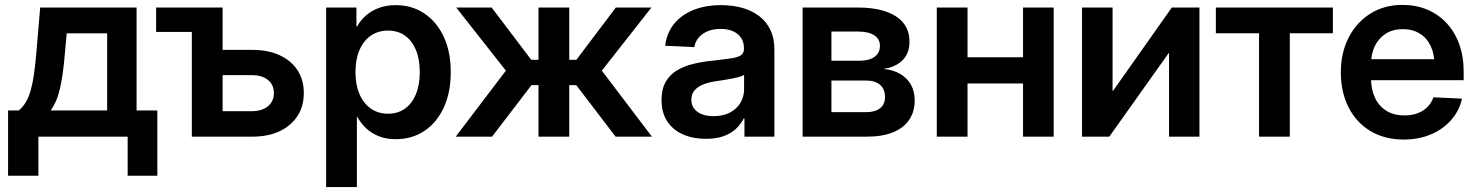

<svg xmlns="http://www.w3.org/2000/svg" viewBox="-20 -553 5975 777"><path d="M12.7 158.2V-106H55.7Q72.8 -119.6 84.7 -140.1Q96.7 -160.6 104.5 -188.5Q112.3 -216.3 117.4 -252.2Q122.6 -288.1 126.5 -333L142.6 -522.5H532.7V-106H616.7V158.2H496.6V0H135.3V158.2ZM185.1 -106H413.6V-418H250L242.2 -333Q235.8 -253.9 223.4 -197.8Q210.9 -141.6 185.1 -106Z M611.8 -423.8V-522.5H804.2V-423.8ZM843.8 -351.1H1001.5Q1065.4 -351.1 1112.1 -329.3Q1158.7 -307.6 1184.1 -268.6Q1209.5 -229.5 1209.5 -176.8Q1209.5 -123.5 1184.1 -84Q1158.7 -44.4 1112.1 -22.2Q1065.4 0 1001.5 0H756.3V-522.5H880.9V-103H998.5Q1040 -103 1064.2 -123Q1088.4 -143.1 1088.4 -176.8Q1088.4 -210 1064.2 -229.5Q1040 -249 998.5 -249H843.8Z M1299.8 204.1V-522.5H1422.4V-446.3H1425.3Q1439.9 -472.2 1462.4 -491.5Q1484.9 -510.7 1514.9 -521.5Q1544.9 -532.2 1581.5 -532.2Q1647 -532.2 1697.3 -498.5Q1747.6 -464.8 1775.9 -404.1Q1804.2 -343.3 1804.2 -261.2Q1804.2 -179.2 1776.1 -118.2Q1748 -57.1 1697.8 -23.4Q1647.5 10.3 1580.6 10.3Q1544.4 10.3 1514.9 -1Q1485.4 -12.2 1463.4 -32.2Q1441.4 -52.2 1426.3 -79.6H1424.3V204.1ZM1550.3 -92.8Q1589.8 -92.8 1618.4 -113Q1647 -133.3 1662.8 -170.9Q1678.7 -208.5 1678.7 -261.2Q1678.7 -314.5 1662.8 -351.8Q1647 -389.2 1618.4 -409.2Q1589.8 -429.2 1550.3 -429.2Q1509.8 -429.2 1480.2 -408.4Q1450.7 -387.7 1434.6 -350.1Q1418.5 -312.5 1418.5 -261.2Q1418.5 -210.4 1434.6 -172.6Q1450.7 -134.8 1480.5 -113.8Q1510.3 -92.8 1550.3 -92.8Z M1824.2 0 2027.3 -267.1 1826.2 -522.5H1969.7L2129.9 -311H2159.2V-522.5H2283.7V-311H2312.5L2472.2 -522.5H2616.2L2415.5 -267.1L2618.2 0H2471.2L2312 -208.5H2283.7V0H2159.2V-208.5H2130.9L1971.2 0Z M2836.4 8.8Q2784.7 8.8 2744.4 -8.8Q2704.1 -26.4 2680.7 -61.3Q2657.2 -96.2 2657.2 -147.9Q2657.2 -192.4 2673.8 -221.4Q2690.4 -250.5 2719 -267.8Q2747.6 -285.2 2784.4 -294.2Q2821.3 -303.2 2860.8 -307.1Q2908.7 -312.5 2937 -316.7Q2965.3 -320.8 2978 -329.1Q2990.7 -337.4 2990.7 -355V-358.4Q2990.7 -381.8 2979.5 -399.2Q2968.3 -416.5 2947.3 -426.3Q2926.3 -436 2896 -436Q2865.7 -436 2843 -426.3Q2820.3 -416.5 2806.6 -399.9Q2793 -383.3 2790 -362.3L2671.9 -367.7Q2677.7 -418.5 2706.8 -455.1Q2735.8 -491.7 2784.7 -512Q2833.5 -532.2 2897.9 -532.2Q2945.8 -532.2 2985.4 -520.8Q3024.9 -509.3 3053.7 -486.8Q3082.5 -464.4 3098.1 -431.2Q3113.8 -397.9 3113.8 -354.5V0H2992.7V-73.2H2989.7Q2978 -50.3 2958 -31.5Q2938 -12.7 2908.2 -2Q2878.4 8.8 2836.4 8.8ZM2867.2 -83Q2907.2 -83 2934.8 -97.9Q2962.4 -112.8 2976.8 -137.5Q2991.2 -162.1 2991.2 -191.9V-250Q2985.4 -245.6 2973.4 -242.2Q2961.4 -238.8 2945.3 -235.6Q2929.2 -232.4 2911.4 -229.5Q2893.6 -226.6 2876 -224.1Q2849.1 -220.2 2826.9 -211.7Q2804.7 -203.1 2791.3 -188Q2777.8 -172.9 2777.8 -148.9Q2777.8 -128.4 2789.1 -113.5Q2800.3 -98.6 2820.3 -90.8Q2840.3 -83 2867.2 -83Z M3228 0V-522.5H3452.6Q3548.8 -522.5 3604.7 -487.5Q3660.6 -452.6 3660.6 -383.8Q3660.6 -338.9 3633.8 -310.5Q3606.9 -282.2 3555.2 -273.9Q3594.7 -270.5 3623 -253.9Q3651.4 -237.3 3666.5 -210.2Q3681.6 -183.1 3681.6 -146.5Q3681.6 -101.6 3659.7 -68.6Q3637.7 -35.6 3594.5 -17.8Q3551.3 0 3487.8 0ZM3344.7 -99.1H3484.9Q3521.5 -99.1 3541.5 -115Q3561.5 -130.9 3561.5 -160.2Q3561.5 -192.4 3541.5 -209.7Q3521.5 -227.1 3484.9 -227.1H3344.7ZM3344.7 -307.1H3457Q3497.1 -307.1 3519 -323Q3541 -338.9 3541 -367.7Q3541 -395 3517.8 -410.2Q3494.6 -425.3 3452.6 -425.3H3344.7Z M4152.8 -321.3V-215.3H3862.3V-321.3ZM3895.5 -522.5V0H3771V-522.5ZM4244.1 -522.5V0H4120.1V-522.5Z M4834 0H4710.9V-337.4H4709L4469.2 0H4358.9V-522.5H4482.4V-185.5H4484.4L4722.2 -522.5H4834Z M5075.2 0V-418.5H4900.4V-522.5H5374V-418.5H5199.7V0Z M5661.1 11.7Q5583 11.7 5525.6 -22.9Q5468.3 -57.6 5437.3 -118.9Q5406.2 -180.2 5406.2 -259.8Q5406.2 -339.8 5438 -401.4Q5469.7 -462.9 5525.9 -498Q5582 -533.2 5655.3 -533.2Q5710 -533.2 5755.1 -514.4Q5800.3 -495.6 5833.5 -460.2Q5866.7 -424.8 5885 -375Q5903.3 -325.2 5903.3 -263.2V-228.5H5458V-313.5H5840.8L5785.2 -290Q5785.2 -334.5 5769.8 -366.9Q5754.4 -399.4 5725.6 -417.2Q5696.8 -435.1 5656.7 -435.1Q5617.2 -435.1 5588.4 -417Q5559.6 -398.9 5543.9 -366.9Q5528.3 -335 5528.3 -292V-237.3Q5528.3 -191.4 5544.4 -157.2Q5560.5 -123 5590.8 -104.5Q5621.1 -85.9 5663.6 -85.9Q5693.8 -85.9 5717.5 -95Q5741.2 -104 5757.3 -120.6Q5773.4 -137.2 5780.8 -159.2L5896.5 -153.8Q5885.7 -105 5853 -67.6Q5820.3 -30.3 5771 -9.3Q5721.7 11.7 5661.1 11.7Z"/></svg>

Font: Inter 28pt SemiBold
Style: Regular
Weight: 600
Designer: Rasmus Andersson
Foundry: rsms
Version: Version 4.001;git-66647c0bb